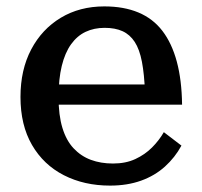

<svg xmlns="http://www.w3.org/2000/svg" viewBox="-20 -568 630 600"><path d="M163 -264Q163 -208 175 -168.5Q187 -129 210 -104.5Q233 -80 264 -68.5Q295 -57 333 -57Q373 -57 403 -71Q433 -85 455 -107Q477 -129 492 -155L547 -113Q527 -76 495.5 -47.5Q464 -19 421 -3.5Q378 12 324 12Q243 12 179.5 -20.5Q116 -53 80 -115Q44 -177 44 -265Q44 -350 77.5 -413.5Q111 -477 170 -512.5Q229 -548 306 -548Q367 -548 412.5 -529Q458 -510 487.5 -471.5Q517 -433 532.5 -375.5Q548 -318 549 -241H135V-304H458L433 -280Q431 -336 423.5 -375Q416 -414 401 -437Q386 -460 363 -470.5Q340 -481 307 -481Q274 -481 247.5 -468.5Q221 -456 202 -429.5Q183 -403 173 -362Q163 -321 163 -264Z"/></svg>

Font: Roboto Serif 20pt Medium
Style: Regular
Weight: 500
Version: Version 1.008